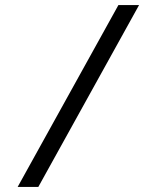

<svg xmlns="http://www.w3.org/2000/svg" viewBox="-20 -690 622 762"><path d="M132 52H50L450 -670H532Z"/></svg>

Font: Diplomata SC
Style: Regular
Weight: 400
Width: 7
Designer: Eduardo Rodriguez Tunni
Foundry: Eduardo Rodriguez Tunni
Version: Version 1.001